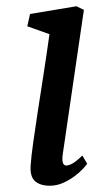

<svg xmlns="http://www.w3.org/2000/svg" viewBox="-20 -588 353 618"><path d="M78.6 -55.2Q80.6 -84.5 86.7 -127.9Q92.8 -171.4 101.1 -225.8Q109.4 -280.3 119.4 -344Q129.4 -407.7 139.2 -478L67.9 -503.4L76.7 -543L226.1 -567.9L250 -556.2L182.1 -92.3Q176.8 -55.2 193.4 -55.2Q201.2 -55.2 212.9 -61.5Q224.6 -67.9 245.1 -87.4L260.7 -61Q257.3 -55.7 246.3 -43.9Q235.4 -32.2 219.2 -20.3Q203.1 -8.3 182.9 0.7Q162.6 9.8 140.1 9.8Q109.4 9.8 92.8 -4.9Q76.2 -19.5 78.6 -55.2Z"/></svg>

Font: Merriweather
Style: Italic
Weight: 400
Italic angle: -7°
Designer: Eben Sorkin ( eben@eyebytes.com )
Foundry: Eben Sorkin ( eben@eyebytes.com )
Version: Version 1.005; ttfautohint (v0.97) -l 13 -r 13 -G 200 -x 24 